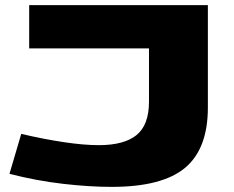

<svg xmlns="http://www.w3.org/2000/svg" viewBox="-20 -720 913 750"><path d="M17 -41 63 -197Q153 -176 230.5 -164.5Q308 -153 366 -153Q465 -153 513.5 -192.5Q562 -232 562 -323V-531H94V-700H792V-300Q792 -139 703 -64.5Q614 10 416 10Q329 10 225.5 -2Q122 -14 17 -41Z"/></svg>

Font: Georama ExtraExtended
Style: Bold
Weight: 700
Width: 8
Designer: Jean-Baptiste Levee
Foundry: Production Type
Version: Version 1.000